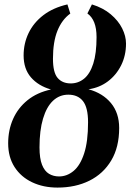

<svg xmlns="http://www.w3.org/2000/svg" viewBox="-20 -839 591 870"><path d="M240.5 11Q176.5 11 125.8 -13Q75 -37 46 -82Q17 -127 17 -189.5Q17 -249.5 39.2 -299.8Q61.5 -350 104.8 -385Q148 -420 211 -433.5Q153.5 -450 120.2 -488.5Q87 -527 87 -588Q87 -642 109.5 -689Q132 -736 176.2 -770Q220.5 -804 285.5 -819L298.5 -777.5Q260.5 -750 240.2 -699.5Q220 -649 220 -573Q220 -510.5 241.2 -485.8Q262.5 -461 300.5 -461Q334.5 -461 361 -482.5Q387.5 -504 402.5 -550.5Q417.5 -597 417.5 -671Q417.5 -710 407.2 -736.5Q397 -763 376 -778L396.5 -819Q447 -803.5 481.5 -774.5Q516 -745.5 533.5 -710.5Q551 -675.5 551 -641.5Q551 -587.5 529 -543.2Q507 -499 468.8 -470.2Q430.5 -441.5 381 -434.5Q445.5 -417 482.8 -372Q520 -327 520 -259Q520 -172 484 -111.8Q448 -51.5 385 -20.2Q322 11 240.5 11ZM247.5 -39.5Q283.5 -39.5 313.5 -64.5Q343.5 -89.5 361.2 -143.5Q379 -197.5 379 -285Q379 -351.5 356 -380.8Q333 -410 289.5 -410Q249.5 -410 220.2 -382.5Q191 -355 175 -301.5Q159 -248 159 -171.5Q159 -121 170.5 -92.2Q182 -63.5 202 -51.5Q222 -39.5 247.5 -39.5Z"/></svg>

Font: Merriweather 60pt
Style: Bold Italic
Weight: 700
Italic angle: -7.8°
Version: Version 2.101